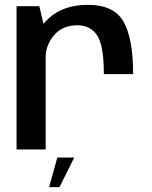

<svg xmlns="http://www.w3.org/2000/svg" viewBox="-20 -618 628 794"><path d="M409.5 -311.5H530.5Q530.5 -460 490.5 -529Q450.5 -598 344 -598Q243 -598 182.5 -543.2Q122 -488.5 122 -410L168.5 -378.5Q168.5 -431 203.5 -472.2Q238.5 -513.5 300 -513.5Q353.5 -513.5 381.5 -472Q409.5 -430.5 409.5 -311.5ZM48.5 0H169V-481.5L142.5 -592.5H48.5ZM183 156H226L287 33.5H217Z"/></svg>

Font: Anybody UltraCondensed Thin Medium
Style: Regular
Weight: 500
Version: Version 1.111